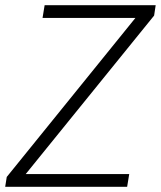

<svg xmlns="http://www.w3.org/2000/svg" viewBox="-23 -720 620 740"><path d="M3 -38 499 -651H141L149 -700H577L571 -660L76 -49H475L467 0H-3Z"/></svg>

Font: Sarabun ExtraLight
Style: Italic
Weight: 275
Italic angle: -10°
Designer: Suppakit Chalermlarp | Katatrad Co.,Ltd.
Foundry: Cadson Demak Co.,Ltd.
Version: Version 1.000; ttfautohint (v1.6)